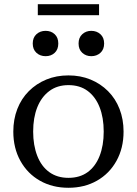

<svg xmlns="http://www.w3.org/2000/svg" viewBox="-20 -879 648 909"><path d="M565 -256Q565 -178 531.5 -117.5Q498 -57 439 -23.5Q380 10 304 10Q228 10 169 -23.5Q110 -57 76.5 -117.5Q43 -178 43 -256Q43 -314 62 -363Q81 -412 116.5 -447.5Q152 -483 199.5 -502.5Q247 -522 304 -522Q361 -522 408.5 -502.5Q456 -483 491.5 -447.5Q527 -412 546 -363Q565 -314 565 -256ZM137 -256Q137 -191 156.5 -141Q176 -91 213.5 -64Q251 -37 304 -37Q358 -37 395 -64Q432 -91 451.5 -140.5Q471 -190 471 -256Q471 -322 451.5 -371.5Q432 -421 395 -448.5Q358 -476 304 -476Q251 -476 213.5 -448Q176 -420 156.5 -371Q137 -322 137 -256ZM256 -673Q256 -645 239 -629Q222 -613 196 -613Q170 -613 152.5 -629Q135 -645 135 -673Q135 -701 152.5 -717Q170 -733 196 -733Q222 -733 239 -717Q256 -701 256 -673ZM473 -673Q473 -645 455.5 -629Q438 -613 412 -613Q387 -613 369.5 -629Q352 -645 352 -673Q352 -701 369.5 -717Q387 -733 412 -733Q438 -733 455.5 -717Q473 -701 473 -673ZM159 -859H449V-807H159Z"/></svg>

Font: Roboto Serif 72pt
Style: Regular
Weight: 400
Designer: Greg Gazdowicz
Foundry: Commercial Type
Version: Version 1.008